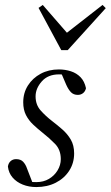

<svg xmlns="http://www.w3.org/2000/svg" viewBox="-20 -745 448 777"><path d="M127 12Q97 12 72 2Q47 -8 31 -26.5Q15 -45 12 -71Q14 -85 23 -93Q32 -101 45 -101Q64 -101 74 -90Q84 -79 89 -64L113 -2L66 -16Q81 -12 93.5 -10Q106 -8 127 -8Q156 -8 178 -21Q200 -34 213 -55.5Q226 -77 226 -101Q226 -139 202.5 -163Q179 -187 151 -209Q132 -224 114 -241Q96 -258 85 -279.5Q74 -301 74 -331Q74 -369 93 -399Q112 -429 144.5 -446.5Q177 -464 218 -464Q244 -464 267 -456.5Q290 -449 306 -432.5Q322 -416 328 -388Q325 -375 316 -368Q307 -361 295 -361Q278 -361 267.5 -371.5Q257 -382 248 -402L227 -451L260 -439Q252 -441 242.5 -442.5Q233 -444 219 -444Q174 -444 149 -415.5Q124 -387 124 -355Q124 -321 144.5 -298Q165 -275 191 -255Q212 -239 232.5 -221Q253 -203 266.5 -180Q280 -157 280 -124Q280 -85 260 -54Q240 -23 205.5 -5.5Q171 12 127 12ZM153 -725 273 -587H218L395 -725L408 -712L254 -542H228L136 -713Z"/></svg>

Font: Source Serif 4 60pt
Style: Italic
Weight: 400
Italic angle: -12°
Version: Version 4.004;hotconv 1.0.116;makeotfexe 2.5.65601